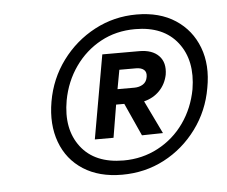

<svg xmlns="http://www.w3.org/2000/svg" viewBox="-38 -755 581 491"><g transform="rotate(-5 252.0 -509.5)"><path d="M257 -307Q198 -307 157.5 -333Q117 -359 100 -405Q83 -451 93 -509Q103 -567 137 -613Q171 -659 221 -685.5Q271 -712 329 -712Q388 -712 428.5 -685.5Q469 -659 486.5 -613Q504 -567 493 -509Q483 -451 449 -405Q415 -359 365.5 -333Q316 -307 257 -307ZM264 -343Q312 -343 352.5 -364.5Q393 -386 419.5 -423.5Q446 -461 455 -509Q467 -582 431 -628.5Q395 -675 322 -675Q273 -675 233.5 -653.5Q194 -632 167.5 -594.5Q141 -557 132 -509Q119 -436 154.5 -389.5Q190 -343 264 -343ZM195 -403 233 -618H328Q361 -618 378 -600.5Q395 -583 390 -552Q385 -528 369 -511.5Q353 -495 329 -489L370 -404L316 -403L278 -487H257L243 -403ZM264 -526H307Q320 -526 329.5 -532Q339 -538 341 -551Q343 -563 336 -569Q329 -575 316 -575H273Z"/></g></svg>

Font: DeepMind Sans
Style: Italic
Weight: 400
Italic angle: -10°
Designer: Jonny Pinhorn / Modifications: Colophon Foundry
Foundry: Colophon Foundry
Version: Version 1.002; ttfautohint (v1.8.2)